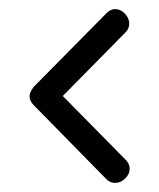

<svg xmlns="http://www.w3.org/2000/svg" viewBox="-20 -517 350 422"><path d="M214 -123 54 -286Q45 -295 45 -306Q45 -314 54 -326L214 -488Q223 -497 233 -497Q245 -497 254.5 -487Q264 -477 264 -465Q264 -454 256 -446L118 -306L256 -166Q265 -157 265 -146Q265 -134 255 -124.5Q245 -115 233 -115Q222 -115 214 -123Z"/></svg>

Font: Soda Fountain
Style: Regular
Weight: 400
Version: Version 1.0